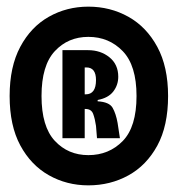

<svg xmlns="http://www.w3.org/2000/svg" viewBox="-20 -726 536 578"><path d="M246 -168Q181 -168 127 -198.5Q73 -229 41 -288.5Q9 -348 9 -437Q9 -525 41 -585Q73 -645 127 -675.5Q181 -706 246 -706Q312 -706 366.5 -675.5Q421 -645 453.5 -585Q486 -525 486 -437Q486 -347 453.5 -287.5Q421 -228 366.5 -198Q312 -168 246 -168ZM246 -259Q308 -259 349.5 -301.5Q391 -344 391 -437Q391 -529 349.5 -572Q308 -615 246 -615Q185 -615 145 -572Q105 -529 105 -437Q105 -345 145 -302Q185 -259 246 -259ZM168 -310V-575H245Q283 -575 309.5 -553.5Q336 -532 336 -495Q336 -470 321 -450.5Q306 -431 274 -425V-421Q309 -419 319 -401.5Q329 -384 334 -356L341 -310H272L269 -347Q266 -368 260.5 -383Q255 -398 237 -398H235V-310ZM235 -442H238Q269 -442 269 -485Q269 -523 240 -523H235Z"/></svg>

Font: Bricolage Grotesque 96pt Condensed Bricolage Grotesque 48pt Condensed Regular
Style: Bold
Weight: 700
Width: 3
Designer: Mathieu Triay
Foundry: Atelier Triay
Version: Version 1.001; ttfautohint (v1.8.4.7-5d5b);gftools[0.9.33.de